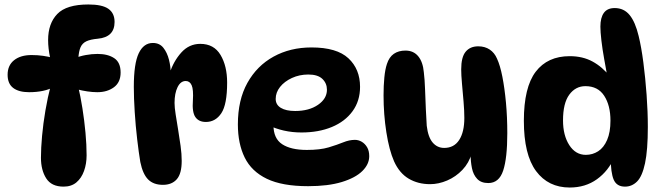

<svg xmlns="http://www.w3.org/2000/svg" viewBox="-20 -824 2960 858"><path d="M215 -566H204Q195 -608 195 -645Q195 -719 236 -761.5Q277 -804 375 -804Q437 -804 464.5 -784.5Q492 -765 492 -726Q492 -658 417 -651Q384 -648 366 -639.5Q348 -631 340 -613Q332 -595 330 -562L315 -564Q336 -573 363 -578Q390 -583 416 -583Q462 -583 490.5 -564Q519 -545 519 -500Q519 -456 489 -434Q459 -412 415 -412Q394 -412 370.5 -415.5Q347 -419 324 -425L329 -439Q340 -393 348.5 -339Q357 -285 362 -231Q367 -177 367 -130Q367 -92 355.5 -60Q344 -28 321.5 -9Q299 10 264 10Q210 10 186.5 -27Q163 -64 163 -119Q163 -162 168 -217Q173 -272 183 -330.5Q193 -389 207 -443L222 -436Q178 -412 110 -412Q64 -412 39 -431Q14 -450 14 -490Q14 -532 43 -555Q72 -578 121 -578Q149 -578 172.5 -574.5Q196 -571 215 -566Z M578 -436Q578 -540 600 -586Q622 -632 663 -632Q693 -632 710 -610.5Q727 -589 735 -557.5Q743 -526 743 -494L738 -496Q755 -550 790 -589Q825 -628 875 -628Q936 -628 965.5 -578.5Q995 -529 995 -455Q995 -357 969 -318Q943 -279 900 -279Q868 -279 853 -301Q838 -323 842 -375Q845 -424 836.5 -443Q828 -462 810 -462Q787 -462 773.5 -434.5Q760 -407 760 -364Q760 -344 765 -312.5Q770 -281 776 -244.5Q782 -208 787 -172Q792 -136 792 -105Q792 -48 770 -23Q748 2 708 2Q666 2 642 -22Q618 -46 607 -100Q600 -142 593 -201.5Q586 -261 582 -323.5Q578 -386 578 -436Z M1357 8Q1241 8 1172.5 -25Q1104 -58 1073.5 -120Q1043 -182 1043 -268Q1043 -377 1085.5 -453.5Q1128 -530 1202.5 -571Q1277 -612 1372 -612Q1485 -612 1537 -563.5Q1589 -515 1589 -436Q1589 -373 1555.5 -327Q1522 -281 1463 -256.5Q1404 -232 1327 -232Q1286 -232 1248.5 -240.5Q1211 -249 1181 -264L1205 -313Q1202 -289 1202 -265Q1202 -205 1241 -179.5Q1280 -154 1351 -154Q1411 -154 1449 -165.5Q1487 -177 1514 -188Q1541 -199 1566 -199Q1582 -199 1596.5 -190.5Q1611 -182 1620.5 -166Q1630 -150 1630 -126Q1630 -90 1599 -59.5Q1568 -29 1507 -10.5Q1446 8 1357 8ZM1299 -328Q1361 -328 1401 -355.5Q1441 -383 1441 -423Q1441 -452 1420.5 -471.5Q1400 -491 1358 -491Q1318 -491 1284.5 -475.5Q1251 -460 1231.5 -435.5Q1212 -411 1212 -382Q1212 -356 1235 -342Q1258 -328 1299 -328Z M2162 -6Q2130 -6 2112.5 -24.5Q2095 -43 2089 -72.5Q2083 -102 2083 -135L2088 -139Q2076 -96 2046.5 -65Q2017 -34 1978.5 -17.5Q1940 -1 1902 -1Q1848 -1 1806.5 -25.5Q1765 -50 1741 -103Q1719 -153 1706.5 -233Q1694 -313 1694 -398Q1694 -441 1697.5 -477.5Q1701 -514 1709 -538Q1719 -569 1740 -583.5Q1761 -598 1792 -598Q1828 -598 1849 -572.5Q1870 -547 1874 -501Q1878 -469 1879.5 -424.5Q1881 -380 1883 -336Q1885 -292 1887 -262Q1893 -211 1913.5 -187Q1934 -163 1965 -163Q2009 -163 2032 -198.5Q2055 -234 2055 -297Q2055 -329 2051.5 -370Q2048 -411 2044.5 -450Q2041 -489 2041 -514Q2041 -569 2061 -593Q2081 -617 2117 -617Q2147 -617 2168.5 -602.5Q2190 -588 2201 -562Q2215 -532 2225 -481Q2235 -430 2241 -365.5Q2247 -301 2247 -229Q2247 -117 2228.5 -61.5Q2210 -6 2162 -6Z M2526 14Q2430 14 2375.5 -59.5Q2321 -133 2321 -284Q2321 -434 2374 -503.5Q2427 -573 2526 -573Q2584 -573 2628 -549Q2672 -525 2707 -481L2695 -477Q2688 -516 2680 -560Q2672 -604 2667.5 -643Q2663 -682 2663 -705Q2663 -745 2678.5 -766.5Q2694 -788 2727 -788Q2768 -788 2793.5 -757Q2819 -726 2834 -663Q2846 -614 2855 -545Q2864 -476 2869.5 -400.5Q2875 -325 2875 -257Q2875 -153 2862.5 -94.5Q2850 -36 2827 -13Q2804 10 2773 10Q2736 10 2722.5 -21Q2709 -52 2709 -122H2726Q2699 -60 2647.5 -23Q2596 14 2526 14ZM2598 -132Q2628 -132 2653 -148Q2678 -164 2693 -198.5Q2708 -233 2708 -285Q2708 -353 2680 -396Q2652 -439 2596 -439Q2552 -439 2524 -401Q2496 -363 2496 -286Q2496 -219 2524 -175.5Q2552 -132 2598 -132Z"/></svg>

Font: DynaPuff Medium
Style: Regular
Weight: 500
Version: Version 2.000